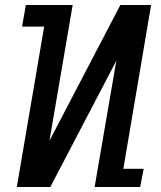

<svg xmlns="http://www.w3.org/2000/svg" viewBox="-20 -745 640 765"><path d="M269.5 -725 177 -184 459.5 -725H582L471.5 -72.5H552.5L538.5 0H357L443.5 -503L180.5 0H47L156 -639H68L83 -725Z"/></svg>

Font: JuliaMono SemiBold
Style: Italic
Weight: 600
Italic angle: -9°
Monospace: yes
Designer: cormullion
Foundry: corm
Version: Version 0.056; ttfautohint (v1.8.4)